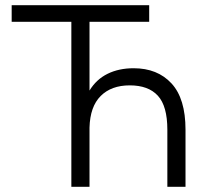

<svg xmlns="http://www.w3.org/2000/svg" viewBox="-20 -720 815 740"><path d="M25 -700H555V-636H325V-371Q351 -414 394.5 -435.5Q438 -457 495 -457Q587 -457 641 -398.5Q695 -340 695 -220V0H625V-220Q625 -311 588.5 -351Q552 -391 480 -391Q409 -391 368 -350Q327 -309 325 -228V0H255V-636H25Z"/></svg>

Font: Retni Sans
Style: Regular
Weight: 400
Designer: Vitaly Kuzmin
Foundry: ParaType Ltd.
Version: Version 1.00;March 2, 2019;FontCreator 11.5.0.2425 64-bit; t